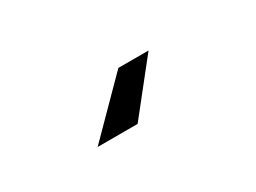

<svg xmlns="http://www.w3.org/2000/svg" viewBox="-25 -144 550 413"><g transform="rotate(-30 250.0 62.5)"><path d="M138.9 125H238.2L337.5 0H262.5Z"/></g></svg>

Font: Afacad
Style: Regular
Weight: 400
Designer: Kristian Moeller
Foundry: Dicotype
Version: Version 1.000